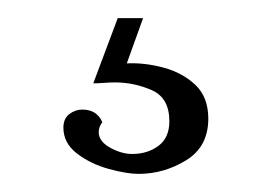

<svg xmlns="http://www.w3.org/2000/svg" viewBox="-20 -20 300 212"><path d="M120 50Q139 49 160 54.5Q181 60 195.5 73.5Q210 87 210 111Q210 142 185.5 157Q161 172 133 172Q120 172 100 166.5Q80 161 65 149.5Q50 138 50 121Q50 111 56.5 106Q63 101 71 101Q87 101 93 115Q89 120 89 126Q89 136 101.5 143Q114 150 126 150Q143 150 155 141Q167 132 167 114Q167 88 147.5 79.5Q128 71 107 71Q101 71 95 71.5Q89 72 83 72L110 0H138Z"/></svg>

Font: Sedan SC
Style: Regular
Weight: 400
Designer: Sebastian Salazar
Foundry: Sebastian Salazar
Version: Version 1.100; ttfautohint (v1.8.4.7-5d5b)